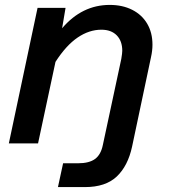

<svg xmlns="http://www.w3.org/2000/svg" viewBox="-20 -584 690 782"><path d="M601 -402Q601 -378 595 -351L518 13Q501 92 455.5 135Q410 178 326 178H216L237 81H298Q343 81 367 63.5Q391 46 399 6L474 -344Q478 -368 478 -377Q478 -417 455.5 -440Q433 -463 393 -463Q343 -463 296 -431Q249 -399 206 -332L135 0H16L133 -552H247L233 -469Q314 -564 427 -564Q479 -564 518.5 -544Q558 -524 579.5 -487.5Q601 -451 601 -402Z"/></svg>

Font: Azeret Mono Medium
Style: Italic
Weight: 500
Italic angle: -12°
Designer: Martin Vácha
Foundry: Displaay
Version: Version 1.000; Glyphs 3.0.3, build 3074